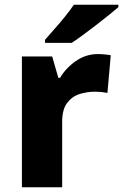

<svg xmlns="http://www.w3.org/2000/svg" viewBox="-20 -786 517 806"><path d="M391 -559Q404 -559 420 -557.5Q436 -556 445 -554L431 -396Q422 -398 408 -399.5Q394 -401 377 -401Q345 -401 313.5 -391Q282 -381 261.5 -353.5Q241 -326 241 -275V0H72V-549H199L225 -459H232Q256 -500 298 -529.5Q340 -559 391 -559ZM477 -756Q461 -742 436 -722Q411 -702 382.5 -680Q354 -658 327.5 -638.5Q301 -619 281 -606H169V-619Q185 -638 208 -663.5Q231 -689 253 -716.5Q275 -744 290 -766H477Z"/></svg>

Font: Noto Sans Myanmar ExtraBold
Style: Regular
Weight: 800
Designer: Monotype Design Team
Foundry: Monotype Imaging Inc.
Version: Version 2.107; ttfautohint (v1.8.4.7-5d5b)